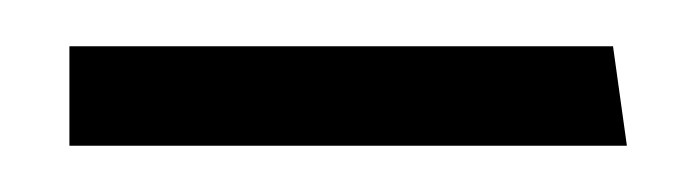

<svg xmlns="http://www.w3.org/2000/svg" viewBox="-20 -703 301 83"><path d="M10 -640H251L245 -683H10Z"/></svg>

Font: Catamaran Thin ExtraLight
Style: Regular
Weight: 250
Version: Version 2.000